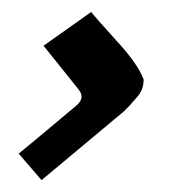

<svg xmlns="http://www.w3.org/2000/svg" viewBox="-20 -157 300 325"><path d="M11.7 103Q26.4 91.3 108.9 22Q125 8.8 112.8 -5.9L53.7 -79.6L134.3 -136.7Q143.6 -125 178.7 -86.4Q213.9 -47.9 223.1 -22.5Q223.1 -4.9 212.4 6.8Q201.7 19 199.5 21.5Q197.3 23.9 189.5 31.7L50.3 147.9Z"/></svg>

Font: Panteley
Style: Regular
Weight: 500
Designer: Kalashnikov Yuriy
Foundry: Øêîëà ïàâà èìåíè ñâÿòîãî àâíîàïîñòîëüíîãî Âëàäèìèà
Version: Version 1.80 April 12, 2018